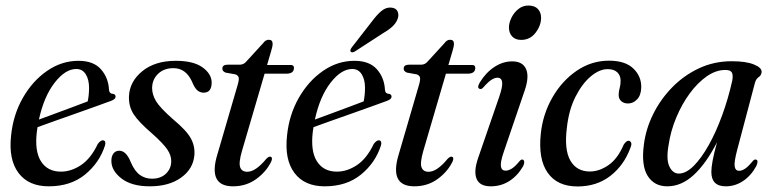

<svg xmlns="http://www.w3.org/2000/svg" viewBox="-20 -664 2783 693"><path d="M359 -139Q339 -76.5 287 -34Q235 8.5 156 8.5Q83 8.5 46.8 -39.8Q10.5 -88 20 -174.5Q27.5 -249.5 62.5 -310.8Q97.5 -372 150 -408.2Q202.5 -444.5 263.5 -444.5Q317.5 -444.5 344.5 -413.8Q371.5 -383 373.5 -339Q375 -326 386.5 -325.5Q395.5 -324.5 397 -317.5Q399 -306.5 381 -300Q364.5 -294 332 -282.2Q299.5 -270.5 260 -256.5Q220.5 -242.5 182.2 -229Q144 -215.5 115.5 -205Q114 -197 113 -188.5Q104.5 -118 128.2 -81.2Q152 -44.5 200 -44.5Q237 -44.5 272.5 -68.2Q308 -92 333 -144.5Q344 -159 352.5 -157.5Q363.5 -155.5 359 -139ZM255.5 -415Q215.5 -415 177 -365.2Q138.5 -315.5 120.5 -232.5Q147.5 -242.5 180.2 -254.5Q213 -266.5 244 -278.2Q275 -290 296.5 -298Q301 -317 301.5 -346Q301.5 -377 289.5 -396Q277.5 -415 255.5 -415Z M528.5 -19Q560 -19 579 -37.2Q598 -55.5 598 -82Q598.5 -102.5 584.2 -124Q570 -145.5 529 -182Q480.5 -223.5 462.2 -252Q444 -280.5 445.5 -317Q448 -370 493.8 -407.2Q539.5 -444.5 614.5 -444.5Q678 -444.5 710.8 -421Q743.5 -397.5 744 -366.5Q744 -329.5 715 -329.5Q702 -329.5 692 -338.2Q682 -347 672.5 -370.5Q650.5 -418 606 -418Q572 -418 550.8 -397.8Q529.5 -377.5 529 -346.5Q529 -323 543 -299.2Q557 -275.5 603.5 -234.5Q653.5 -193 669 -164.2Q684.5 -135.5 681.5 -103Q677 -54 633.5 -22.8Q590 8.5 520.5 8.5Q455 8.5 418.2 -20Q381.5 -48.5 382 -84Q382 -100 389.5 -110Q397 -120 410.5 -120Q436 -120 452.5 -77.5Q466.5 -45.5 485.5 -32.2Q504.5 -19 528.5 -19Z M830 -395.5 794 -402Q782.5 -407 782.5 -416Q782.5 -430.5 801.5 -430.5H845.5Q860 -430.5 870 -443L930 -508.5Q938.5 -520.5 950 -520.5Q964 -520.5 964 -506Q964 -496.5 958.5 -479L944 -429.5H1029.5Q1041 -429.5 1041 -419Q1041 -398 1013 -398H935L853 -118Q841 -76 847 -60Q853 -44 872.5 -44Q902.5 -44 940.5 -90Q950 -100 956 -98.5Q965 -96.5 959.5 -82Q942 -45 905.5 -18.2Q869 8.5 821 8.5Q729 8.5 765 -108L836.5 -353Q843 -374 841.8 -382.8Q840.5 -391.5 830 -395.5Z M1355 -139Q1335 -76.5 1283 -34Q1231 8.5 1152 8.5Q1079 8.5 1042.8 -39.8Q1006.5 -88 1016 -174.5Q1023.5 -249.5 1058.5 -310.8Q1093.5 -372 1146 -408.2Q1198.5 -444.5 1259.5 -444.5Q1313.5 -444.5 1340.5 -413.8Q1367.5 -383 1369.5 -339Q1371 -326 1382.5 -325.5Q1391.5 -324.5 1393 -317.5Q1395 -306.5 1377 -300Q1360.5 -294 1328 -282.2Q1295.5 -270.5 1256 -256.5Q1216.5 -242.5 1178.2 -229Q1140 -215.5 1111.5 -205Q1110 -197 1109 -188.5Q1100.5 -118 1124.2 -81.2Q1148 -44.5 1196 -44.5Q1233 -44.5 1268.5 -68.2Q1304 -92 1329 -144.5Q1340 -159 1348.5 -157.5Q1359.5 -155.5 1355 -139ZM1251.5 -415Q1211.5 -415 1173 -365.2Q1134.5 -315.5 1116.5 -232.5Q1143.5 -242.5 1176.2 -254.5Q1209 -266.5 1240 -278.2Q1271 -290 1292.5 -298Q1297 -317 1297.5 -346Q1297.5 -377 1285.5 -396Q1273.5 -415 1251.5 -415ZM1322 -586Q1340.5 -611 1357.2 -624.8Q1374 -638.5 1392.5 -636.5Q1409.5 -635 1415 -622.8Q1420.5 -610.5 1415.5 -596.5Q1409.5 -580 1395.2 -567.2Q1381 -554.5 1360 -542.5L1260.5 -478Q1249.5 -472 1245.5 -478Q1242 -483 1250.5 -494Z M1484.5 -395.5 1448.5 -402Q1437 -407 1437 -416Q1437 -430.5 1456 -430.5H1500Q1514.5 -430.5 1524.5 -443L1584.5 -508.5Q1593 -520.5 1604.5 -520.5Q1618.5 -520.5 1618.5 -506Q1618.5 -496.5 1613 -479L1598.5 -429.5H1684Q1695.5 -429.5 1695.5 -419Q1695.5 -398 1667.5 -398H1589.5L1507.5 -118Q1495.5 -76 1501.5 -60Q1507.5 -44 1527 -44Q1557 -44 1595 -90Q1604.5 -100 1610.5 -98.5Q1619.5 -96.5 1614 -82Q1596.5 -45 1560 -18.2Q1523.5 8.5 1475.5 8.5Q1383.5 8.5 1419.5 -108L1491 -353Q1497.5 -374 1496.2 -382.8Q1495 -391.5 1484.5 -395.5Z M1861 -520Q1840 -520 1828.5 -532.5Q1817 -545 1817 -564.5Q1817 -581.5 1826 -600Q1835 -618.5 1850.8 -631.2Q1866.5 -644 1887 -644Q1910 -644 1921.5 -631.5Q1933 -619 1933 -600Q1933 -572 1913.2 -546Q1893.5 -520 1861 -520ZM1798 -115Q1785.5 -78.5 1788 -63.2Q1790.5 -48 1805 -48Q1814.5 -48 1826.5 -55Q1838.5 -62 1855 -82Q1861 -89.5 1866.5 -88Q1871 -87 1872 -80.2Q1873 -73.5 1867.5 -63Q1847.5 -29 1817.8 -10.2Q1788 8.5 1751.5 8.5Q1711.5 8.5 1700.2 -18.5Q1689 -45.5 1706 -94.5L1781.5 -313.5Q1794.5 -351 1792.5 -367.2Q1790.5 -383.5 1775.5 -383.5Q1765.5 -383.5 1753.8 -376Q1742 -368.5 1724 -348Q1717.5 -341 1712.5 -343Q1700 -345.5 1711.5 -366Q1733.5 -402 1764.2 -422.2Q1795 -442.5 1828.5 -442.5Q1866.5 -442.5 1878.8 -414.8Q1891 -387 1873.5 -336.5Z M2173.5 -414.5Q2143.5 -414.5 2112.2 -388.2Q2081 -362 2057 -314.5Q2033 -267 2026 -202.5Q2016 -123.5 2038.8 -84.2Q2061.5 -45 2109 -45Q2143 -45 2176.2 -68Q2209.5 -91 2231.5 -142.5Q2241 -156.5 2249 -156Q2254.5 -156 2257.8 -149.5Q2261 -143 2255 -129.5Q2232 -67 2182.8 -29Q2133.5 9 2064.5 9Q1991.5 9 1956.8 -40.5Q1922 -90 1932 -182Q1939.5 -252.5 1974 -312.5Q2008.5 -372.5 2061.8 -408.8Q2115 -445 2178 -445Q2237 -445 2266.2 -416.5Q2295.5 -388 2294.5 -348Q2293.5 -319.5 2279.2 -305Q2265 -290.5 2246.5 -290.5Q2231.5 -290.5 2222 -299.2Q2212.5 -308 2213 -323Q2213.5 -336 2216.8 -347Q2220 -358 2220 -372.5Q2220 -391.5 2208 -403Q2196 -414.5 2173.5 -414.5Z M2640.5 -122Q2629 -78 2631.8 -62.8Q2634.5 -47.5 2647.5 -47.5Q2657.5 -47.5 2668.8 -54.8Q2680 -62 2696.5 -82Q2703 -90 2708.5 -88Q2719 -86 2710 -65Q2691 -30 2662.2 -10.8Q2633.5 8.5 2599.5 8.5Q2547.5 8.5 2547.5 -43.5Q2547.5 -58.5 2552 -83.5Q2556.5 -108.5 2568 -150.5Q2528.5 -73.5 2484 -32.5Q2439.5 8.5 2388.5 8.5Q2341.5 8.5 2317.8 -29Q2294 -66.5 2304 -142Q2311 -198.5 2337.5 -252Q2364 -305.5 2406.2 -348.8Q2448.5 -392 2503 -417.5Q2557.5 -443 2621 -443Q2673 -443 2701.5 -431.2Q2730 -419.5 2729 -404Q2728 -392 2718.5 -385.8Q2709 -379.5 2705 -365.5ZM2393 -139.5Q2384 -88 2396.2 -62.8Q2408.5 -37.5 2430 -37.5Q2456 -37.5 2483.8 -65.2Q2511.5 -93 2538 -140.2Q2564.5 -187.5 2586.5 -247.8Q2608.5 -308 2623 -373Q2626.5 -392 2621.8 -401.8Q2617 -411.5 2598 -411.5Q2564 -411.5 2531 -388.5Q2498 -365.5 2469.5 -326.8Q2441 -288 2420.8 -239.5Q2400.5 -191 2393 -139.5Z"/></svg>

Font: Fraunces 144pt Soft
Style: Italic
Weight: 400
Italic angle: -16°
Version: Version 1.000;[b76b70a41]